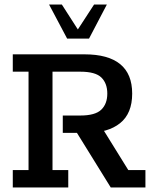

<svg xmlns="http://www.w3.org/2000/svg" viewBox="-20 -821 675 841"><path d="M36 0V-76H105V-507H36V-583H350Q454 -583 506.5 -540Q559 -497 559 -411Q559 -324 506 -281.5Q453 -239 359 -239H341L418 -276L542 -76H617V0H465L317 -239H255V-315H332Q397 -315 423.5 -340.5Q450 -366 450 -411Q450 -456 424 -481.5Q398 -507 332 -507H210V-76H279V0ZM274 -652 195 -801H251L321 -692L392 -801H448L370 -652Z"/></svg>

Font: Rokkitt SemiBold Medium
Style: Regular
Weight: 500
Version: Version 3.103